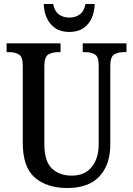

<svg xmlns="http://www.w3.org/2000/svg" viewBox="-20 -931 666 961"><path d="M317 10Q215 10 154.5 -42Q94 -94 94 -216V-604Q94 -647 74.5 -658.5Q55 -670 27 -670H13V-714H283V-670H270Q241 -670 221.5 -658Q202 -646 202 -600V-210Q202 -123 240 -87.5Q278 -52 339 -52Q405 -52 439.5 -95.5Q474 -139 474 -209V-604Q474 -647 455 -658.5Q436 -670 407 -670H394V-714H613V-670H599Q570 -670 551 -658Q532 -646 532 -600V-207Q532 -107 478 -48.5Q424 10 317 10ZM327 -771Q284 -771 256 -790.5Q228 -810 214 -841.5Q200 -873 199 -911H246Q253 -875 274.5 -859Q296 -843 327 -843Q358 -843 379.5 -859Q401 -875 408 -911H454Q453 -873 439.5 -841.5Q426 -810 398 -790.5Q370 -771 327 -771Z"/></svg>

Font: Noto Serif Lao Condensed Medium
Style: Regular
Weight: 500
Width: 3
Designer: Monotype Design Team
Foundry: Monotype Imaging Inc.
Version: Version 2.003; ttfautohint (v1.8.4.7-5d5b)